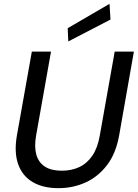

<svg xmlns="http://www.w3.org/2000/svg" viewBox="-20 -969 718 1001"><path d="M285 12Q204 12 150 -20Q96 -52 74.5 -113.5Q53 -175 68 -262L146 -700H246L168 -261Q158 -203 169.5 -162.5Q181 -122 214 -100.5Q247 -79 302 -79Q353 -79 393.5 -98Q434 -117 461.5 -157.5Q489 -198 500 -261L578 -700H678L601 -262Q584 -168 537.5 -107.5Q491 -47 425.5 -17.5Q360 12 285 12ZM336 -753 333 -822 551 -949 556 -867Z"/></svg>

Font: DM Sans Medium
Style: Italic
Weight: 500
Italic angle: -10°
Designer: Colophon Foundry, Jonny Pinhorn
Foundry: Colophon Foundry
Version: Version 4.004;gftools[0.9.30]